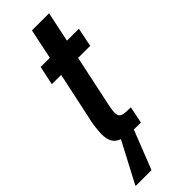

<svg xmlns="http://www.w3.org/2000/svg" viewBox="-293 -678 888 888"><g transform="rotate(-45 151.0 -234.0)"><path d="M211 0Q167 0 135.5 -2.5Q104 -5 83.5 -14.5Q63 -24 53.5 -42.5Q44 -61 44 -92Q44 -104 45.5 -118.5Q47 -133 49.5 -150Q52 -167 57 -187L106 -417H45L65 -510H125L156 -658H268L237 -510H315L296 -417H217L164 -167Q162 -158 160.5 -149Q159 -140 158 -132Q157 -124 157 -118Q157 -103 164 -95Q171 -87 186 -85Q201 -83 228 -83ZM-13 190 -12 185 95 -18H171L170 -13L90 190Z"/></g></svg>

Font: Saira Condensed SemiBold
Style: Italic
Weight: 600
Width: 3
Italic angle: -12°
Designer: Hector Gatti with collaboration of the Omnibus-Type team
Foundry: Omnibus-Type
Version: Version 1.101